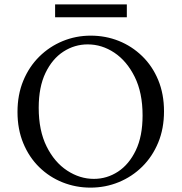

<svg xmlns="http://www.w3.org/2000/svg" viewBox="-20 -843 830 878"><path d="M395 -680Q463 -680 523 -656Q583 -632 630 -586.5Q677 -541 703.5 -477Q730 -413 730 -334Q730 -255 703.5 -191Q677 -127 630.5 -81Q584 -35 523 -10Q462 15 394 15Q327 15 266.5 -9Q206 -33 159.5 -78.5Q113 -124 86.5 -188Q60 -252 60 -331Q60 -410 86.5 -474Q113 -538 159.5 -584Q206 -630 266.5 -655Q327 -680 395 -680ZM409 -25Q469 -25 519.5 -58Q570 -91 601 -155.5Q632 -220 632 -315Q632 -419 596 -491.5Q560 -564 503 -602Q446 -640 381 -640Q321 -640 270 -607Q219 -574 188 -509.5Q157 -445 157 -350Q157 -246 193 -173.5Q229 -101 287 -63Q345 -25 409 -25ZM232 -823H560V-764H232Z"/></svg>

Font: Bona Nova SC
Style: Regular
Weight: 400
Designer: Mateusz Machalski
Foundry: Capitalics
Version: Version 4.001; ttfautohint (v1.8.4.7-5d5b)